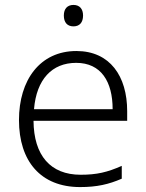

<svg xmlns="http://www.w3.org/2000/svg" viewBox="-20 -749 592 779"><path d="M278 -729C253 -729 239 -713 239 -686C239 -658 253 -642 278 -642C303 -642 317 -658 317 -686C317 -713 303 -729 278 -729ZM290 -542C142 -542 57 -424 57 -262C57 -95 145 10 305 10C373 10 421 -1 474 -24V-76C415 -50 373 -40 307 -40C185 -40 117 -118 116 -259H496V-298C496 -440 426 -542 290 -542ZM289 -494C390 -494 437 -418 437 -306H118C128 -427 191 -494 289 -494Z"/></svg>

Font: Noto Sans Kannada Light
Style: Regular
Weight: 300
Designer: Jelle Bosma - Monotype Design Team
Foundry: Monotype Imaging Inc.
Version: Version 2.005